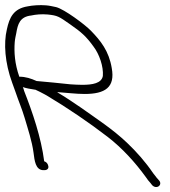

<svg xmlns="http://www.w3.org/2000/svg" viewBox="-95 -675 671 756"><path d="M-47 -349 -34 -313C-22 -277 -9 -248 2 -211C15 -167 31 -119 37 -74C41 -42 45 -7 74 -5H80C90 -5 98 -11 95 -22C93 -31 88 -37 79 -40C67 -134 33 -233 0 -317C-1 -322 -3 -327 -5 -332C10 -327 23 -325 42 -322C43 -322 45 -322 46 -321C56 -316 68 -311 78 -305L89 -299C171 -250 255 -193 329 -136C386 -92 437 -36 479 22C485 31 491 39 497 45L504 54C522 73 548 52 530 34L522 25C518 20 514 14 508 7C479 -36 443 -77 405 -113C348 -167 290 -204 224 -251C192 -273 162 -293 130 -312H135C167 -310 203 -305 238 -305C319 -305 359 -331 345 -407C334 -474 301 -515 263 -554C240 -578 158 -639 126 -647C112 -650 99 -653 86 -654C62 -656 33 -654 14 -650C-42 -641 -58 -606 -68 -559C-81 -505 -76 -428 -47 -349ZM-19 -373C-37 -424 -40 -470 -37 -509C-36 -522 -33 -534 -31 -544C-25 -580 -17 -609 28 -614C46 -618 69 -620 92 -618C132 -614 137 -610 180 -580C226 -548 244 -532 273 -492C296 -462 313 -413 310 -376C305 -347 269 -341 229 -341C213 -341 197 -342 182 -343C139 -348 91 -352 49 -356C27 -366 6 -373 -19 -373Z"/></svg>

Font: Stray Cat
Style: OpObl
Weight: 400
Version: Version 1.0